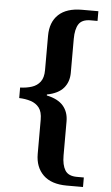

<svg xmlns="http://www.w3.org/2000/svg" viewBox="-59 -799 555 964"><g transform="rotate(5 218.0 -317.0)"><path d="M315 126Q237 126 196.5 86.5Q156 47 156 -20V-192Q156 -232 140 -252.5Q124 -273 97.5 -281.5Q71 -290 39 -291V-344Q71 -345 97.5 -353.5Q124 -362 140 -383Q156 -404 156 -442V-615Q156 -684 196.5 -722Q237 -760 315 -760H397V-711H362Q319 -711 302.5 -685.5Q286 -660 286 -611V-440Q286 -394 259.5 -363Q233 -332 176 -321V-316Q233 -304 259.5 -273Q286 -242 286 -195V-23Q286 25 302.5 51.5Q319 78 362 78H397V126Z"/></g></svg>

Font: Noto Serif Hentaigana SemiBold
Style: Regular
Weight: 600
Designer: Kazuhiro Yamada
Foundry: nipponia
Version: Version 1.000; ttfautohint (v1.8.4.7-5d5b)